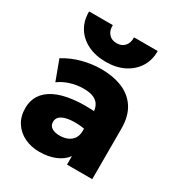

<svg xmlns="http://www.w3.org/2000/svg" viewBox="-184 -892 957 1028"><g transform="rotate(30 294.5 -378.0)"><path d="M210.5 15Q160 15 119 -4.8Q78 -24.5 53.8 -61.8Q29.5 -99 29.5 -151.5Q29.5 -197 51.8 -231.5Q74 -266 118.2 -288Q162.5 -310 228.8 -318Q295 -326 383 -318.5L384 -208Q343 -216 308.5 -217Q274 -218 248.5 -212.2Q223 -206.5 209 -194Q195 -181.5 195 -161.5Q195 -138 213.2 -126.2Q231.5 -114.5 261.5 -114.5Q288.5 -114.5 310 -123.5Q331.5 -132.5 344.2 -151Q357 -169.5 357 -198V-309Q357 -334.5 346.8 -354.5Q336.5 -374.5 312.8 -385.8Q289 -397 248.5 -397Q208.5 -397 169.5 -385Q130.5 -373 100 -350.5L54.5 -473Q105.5 -504.5 164 -519.8Q222.5 -535 279 -535Q352.5 -535 409.2 -511.8Q466 -488.5 498.2 -439Q530.5 -389.5 530.5 -311.5V0H374.5V-52.5Q350.5 -20 308 -2.5Q265.5 15 210.5 15ZM279 -580Q214.5 -580 166.5 -603.8Q118.5 -627.5 92.2 -670.2Q66 -713 67 -769.5H213.5Q212 -736 229.8 -715.8Q247.5 -695.5 279 -695.5Q310.5 -695.5 328.2 -715.8Q346 -736 344.5 -769.5H491Q492 -714 465.2 -671.2Q438.5 -628.5 390.5 -604.2Q342.5 -580 279 -580Z"/></g></svg>

Font: Geologica ExtraBold
Style: Regular
Weight: 800
Designer: Sindre Bremnes, Frode Helland
Foundry: Monokrom Skriftforlag AS
Version: Version 1.010;gftools[0.9.28]